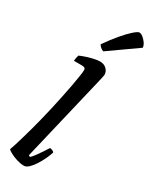

<svg xmlns="http://www.w3.org/2000/svg" viewBox="-269 -1138 953 1196"><g transform="rotate(30 207.0 -539.5)"><path d="M141 0Q116.5 0 89.5 -8.2Q62.5 -16.5 41.8 -27.5Q21 -38.5 14.5 -46Q20 -59.5 28.2 -86.5Q36.5 -113.5 47 -149Q57.5 -184.5 68.2 -224.2Q79 -264 88.5 -302Q100 -347 111.2 -396.8Q122.5 -446.5 132.5 -495.2Q142.5 -544 150.5 -586.5Q158.5 -629 163 -659.8Q167.5 -690.5 167.5 -703Q167.5 -714.5 160.2 -718.2Q153 -722 140.5 -722H84Q84 -733 86.8 -745.2Q89.5 -757.5 91.5 -764Q106.5 -771 131.8 -779.5Q157 -788 183 -794Q209 -800 227.5 -800Q256.5 -800 274.5 -782.5Q292.5 -765 292.5 -740.5Q292.5 -737.5 288.2 -718Q284 -698.5 278.5 -676.5L135 -73L146 -66Q157 -76 171.8 -96Q186.5 -116 201.5 -138.5Q216.5 -161 226.5 -177Q235.5 -177 245.2 -172.5Q255 -168 257.5 -163Q251.5 -142 238.8 -114.5Q226 -87 209.2 -60.5Q192.5 -34 174.5 -17Q156.5 0 141 0ZM212.5 -864.5Q200 -868 190 -877.5Q180 -887 176.5 -894.5Q214 -948.5 249.2 -990Q284.5 -1031.5 311.5 -1055.2Q338.5 -1079 350 -1079Q361 -1079 375.5 -1067.8Q390 -1056.5 401.5 -1040.2Q413 -1024 414.5 -1007Z"/></g></svg>

Font: Texturina Medium
Style: Italic
Weight: 500
Italic angle: -11°
Designer: Guillermo Torres Carreño
Foundry: Omnibus-Type
Version: Version 1.002